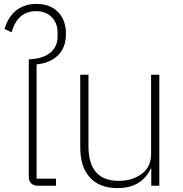

<svg xmlns="http://www.w3.org/2000/svg" viewBox="-20 -949 933 981"><path d="M174 0Q151 0 139 -12.5Q127 -25 127 -48V-646Q197 -648 235.5 -678.5Q274 -709 274 -762V-783Q274 -832 243.5 -862Q213 -892 166 -892Q119 -892 87.5 -866.5Q56 -841 39 -784L3 -801Q23 -866 65 -897.5Q107 -929 167 -929Q235 -929 276 -888Q317 -847 317 -776Q317 -707 277 -667Q237 -627 167 -620V-36H266V0Z M390 -196V-567H432V-202Q432 -25 587 -25Q656 -25 704 -60.5Q752 -96 752 -162V-567H794V0H753V-88H750Q732 -45 690 -16.5Q648 12 579 12Q489 12 439.5 -42Q390 -96 390 -196Z"/></svg>

Font: Anuphan ExtraLight
Style: Regular
Weight: 200
Designer: Cadson Demak
Version: Version 3.001